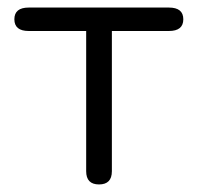

<svg xmlns="http://www.w3.org/2000/svg" viewBox="-20 -481 522 508"><path d="M56 -461H427Q465 -461 465 -430Q465 -399 427 -399H276V-28Q276 7 242 7Q208 7 208 -28V-399H56Q18 -399 18 -430Q18 -461 56 -461Z"/></svg>

Font: Jura Medium
Style: Regular
Weight: 500
Designer: Daniel Johnson, Alexei Vanyashin
Foundry: Daniel Johnson
Version: Version 5.103